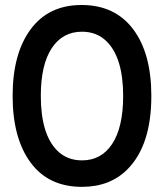

<svg xmlns="http://www.w3.org/2000/svg" viewBox="-20 -723 653 765"><path d="M583 -340.8Q583 -143.6 487.3 -47.9Q418 21.5 306.6 21.5Q172.9 21.5 101.6 -75.7Q30.3 -172.9 30.3 -340.8Q30.3 -508.8 101.6 -605.5Q172.9 -703.1 305.2 -703.1Q437.5 -703.1 510.3 -606.9Q583 -510.7 583 -340.8ZM470.7 -340.8Q470.7 -492.2 405.3 -557.6Q366.2 -596.7 306.6 -596.7Q229.5 -596.7 186 -530.8Q142.6 -464.8 142.6 -340.8Q142.6 -188.5 208 -123Q247.1 -84 306.6 -84Q383.8 -84 426.8 -149.4Q470.7 -215.8 470.7 -340.8Z"/></svg>

Font: FakePearl
Style: SemiBold
Weight: 400
Version: Version 1.2